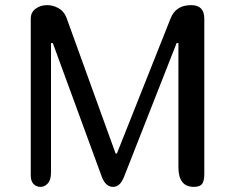

<svg xmlns="http://www.w3.org/2000/svg" viewBox="-20 -729 917 749"><path d="M736 0Q676 0 676 -77V-561H669L463 -37Q448 0 421 0Q393 0 378 -37L186 -561H179V-56Q179 -27 166.5 -13.5Q154 0 138 0Q122 0 111 -11Q100 -22 100 -45V-656Q100 -681 119 -695Q138 -709 164 -709Q186 -709 207.5 -697.5Q229 -686 239 -661L431 -130H436L645 -656Q665 -709 726 -709Q777 -709 777 -656V-50Q777 -22 768 -11Q759 0 736 0Z"/></svg>

Font: Marmelad
Style: Regular
Weight: 400
Designer: Manvel Shmavonyan
Foundry: Cyreal
Version: Version 1.001;PS 001.001;hotconv 1.0.88;makeotf.lib2.5.64775